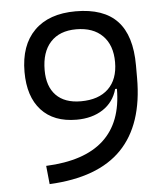

<svg xmlns="http://www.w3.org/2000/svg" viewBox="-51 -742 689 798"><g transform="rotate(-5 293.0 -343.0)"><path d="M259.3 -247.1Q164.1 -247.1 112.3 -303.7Q60.5 -360.4 60.5 -463.4Q60.5 -574.7 121.3 -635.5Q182.1 -696.3 293.9 -696.3Q410.6 -696.3 467.5 -635.7Q524.4 -575.2 524.4 -450.7V-397.9Q524.4 -203.6 425.5 -101.8Q326.7 0 124 9.8L116.2 -66.9Q436.5 -80.6 437 -360.4H429.7Q414.6 -306.2 369.4 -276.6Q324.2 -247.1 259.3 -247.1ZM283.7 -321.8Q357.9 -321.8 398.4 -360.8Q439 -399.9 439 -471.7Q439 -542.5 399.7 -582Q360.4 -621.6 289.6 -621.6Q220.2 -621.6 182.4 -580.3Q144.5 -539.1 144.5 -463.4Q144.5 -395.5 180.4 -358.6Q216.3 -321.8 283.7 -321.8Z"/></g></svg>

Font: CaskaydiaMono NF SemiLight
Style: Regular
Weight: 350
Designer: Aaron Bell
Foundry: Saja Typeworks
Version: Version 2111.001; ttfautohint (v1.8.4);Nerd Fonts 3.1.1